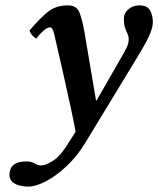

<svg xmlns="http://www.w3.org/2000/svg" viewBox="-20 -464 590 716"><path d="M295 -344 338 -90 340 -89 441 -265Q454 -288 457 -297.5Q460 -307 460 -317Q460 -329 455.5 -338Q451 -347 446.5 -360Q442 -373 442 -396Q442 -415 459 -429.5Q476 -444 499 -444Q529 -444 539.5 -425.5Q550 -407 550 -381Q550 -361 536.5 -331Q523 -301 488 -244L299 67Q269 117 230 154Q191 191 152.5 211.5Q114 232 83 232Q72 232 55.5 228.5Q39 225 27 215Q15 205 15 188Q15 179 19 167Q23 155 37 146.5Q51 138 80 138Q97 138 109 145.5Q121 153 135 153Q149 153 177 136Q205 119 236 68L262 27Q255 -11 244.5 -59.5Q234 -108 223 -157.5Q212 -207 202.5 -248.5Q193 -290 187 -315.5Q181 -341 181 -341Q176 -362 166 -362Q156 -362 140.5 -348Q125 -334 115 -320Q96 -332 90 -350Q128 -395 158 -419.5Q188 -444 234 -444Q267 -444 277.5 -414.5Q288 -385 295 -344Z"/></svg>

Font: Libertinus Serif SemiBold
Style: Italic
Weight: 600
Italic angle: -11.5°
Designer: Philipp H. Poll, Khaled Hosny
Foundry: Caleb Maclennan
Version: Version 7.051;RELEASE